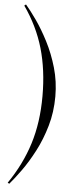

<svg xmlns="http://www.w3.org/2000/svg" viewBox="-64 -838 436 1062"><g transform="rotate(5 153.5 -307.0)"><path d="M30 191 21 186Q96 77 133.5 -42Q171 -161 171 -308Q171 -453 136.5 -572Q102 -691 27 -798L36 -805Q62 -775 96.5 -726Q131 -677 164.5 -612Q198 -547 220 -471Q242 -395 242 -312Q242 -225 219.5 -147.5Q197 -70 163 -5Q129 60 93 110Q57 160 30 191Z"/></g></svg>

Font: Literata 72pt Light
Style: Regular
Weight: 300
Designer: Latin by Veronika Burian and Jose Scaglione. Greek by Irene Vlachou. Cyrillic by Vera Evstafieva.
Foundry: TypeTogether
Version: Version 3.002